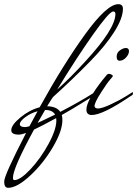

<svg xmlns="http://www.w3.org/2000/svg" viewBox="-228 -535 657 920"><path d="M281 -173Q286 -181 295 -181Q304 -181 313 -172Q313 -168 300 -154Q287 -140 256 -91.5Q225 -43 225 -27Q225 -17 240 -15Q260 -15 302 -34.5Q344 -54 376 -74L408 -94Q409 -92 409 -86Q409 -80 400 -76Q265 16 212 16Q186 16 186 -10Q186 -31 205 -66Q188 -56 152 -33.5Q116 -11 68 16Q71 26 71 40Q71 93 24.5 171.5Q-22 250 -84.5 307.5Q-147 365 -189 365Q-208 365 -208 335Q-208 305 -103 102Q-125 110 -138 110Q-174 110 -174 89Q-174 64 -130.5 28Q-87 -8 -38 -21Q74 -224 179 -369.5Q284 -515 339 -515Q361 -515 361 -493Q361 -447 318 -380Q275 -313 204 -241Q115 -150 26 -70Q23 -67 -2 -26Q43 -25 61 1Q155 -48 218 -88Q243 -128 281 -173ZM-166 317Q-166 328 -159 328Q-131 328 -82.5 276.5Q-34 225 4 155.5Q42 86 42 42Q42 35 41 31Q-36 73 -65 86Q-166 271 -166 317ZM325 -468Q325 -480 314 -480Q295 -479 217 -368.5Q139 -258 46 -106Q108 -161 181 -241Q325 -397 325 -468ZM-107 74Q-103 74 -87 70L-48 -2Q-81 7 -107 26.5Q-133 46 -133 60Q-133 74 -107 74ZM375 -305Q390 -305 390 -290Q390 -275 376 -259.5Q362 -244 345 -244Q331 -244 331 -263.5Q331 -283 347 -294Q363 -305 375 -305ZM-48 54Q-40 51 36 14Q23 -8 -10 -8H-12Q-19 4 -31 25Q-43 46 -48 54Z"/></svg>

Font: Mr De Haviland
Style: Regular
Weight: 400
Designer: Alejandro Paul
Foundry: Alejandro Paul
Version: Version 1.000